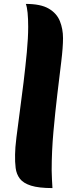

<svg xmlns="http://www.w3.org/2000/svg" viewBox="-20 -946 379 981"><path d="M57 -157Q57 -187 64 -244.5Q71 -302 81 -375Q91 -448 100.5 -526.5Q110 -605 117 -678.5Q124 -752 124 -809Q124 -850 121 -880.5Q118 -911 112 -926Q188 -926 229 -902Q270 -878 286 -838Q302 -798 302 -751Q302 -705 293 -631Q284 -557 273 -465Q262 -373 253 -273Q244 -173 244 -75Q244 -52 245.5 -29.5Q247 -7 248 15Q178 15 138.5 2.5Q99 -10 81.5 -33Q64 -56 60 -87.5Q56 -119 57 -157Z"/></svg>

Font: Merienda Black
Style: Regular
Weight: 900
Designer: Eduardo Rodriguez Tunni
Foundry: Eduardo Rodriguez Tunni
Version: Version 2.001